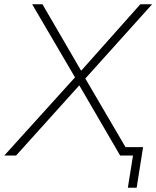

<svg xmlns="http://www.w3.org/2000/svg" viewBox="-38 -725 729 895"><path d="M558 150 582 0H539L545 -39H629L599 150ZM-18 0 314 -367 316 -357 112 -705H160L345 -387H333L616 -705H671L358 -357L355 -367L570 0H522L323 -342H345L37 0Z"/></svg>

Font: Mulish ExtraLight
Style: Italic
Weight: 200
Italic angle: -9°
Designer: Vernon Adams
Foundry: Vernon Adams
Version: Version 3.603